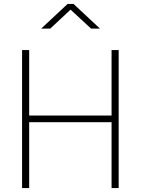

<svg xmlns="http://www.w3.org/2000/svg" viewBox="-20 -954 714 974"><path d="M92 0V-700H128V-368H546V-700H582V0H546V-334H128V0ZM189 -809 323 -934H353L487 -809H442L338 -905L235 -809Z"/></svg>

Font: Cairo Play ExtraLight
Style: Regular
Weight: 250
Version: Version 3.119